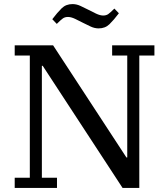

<svg xmlns="http://www.w3.org/2000/svg" viewBox="-20 -920 820 940"><path d="M52 -50H126V-648H52V-698H240L599 -149H603V-648H529V-698H736V-648H662V0H580L189 -598H185V-50H259V0H52ZM463 -781Q443 -781 424 -790Q405 -799 387 -808Q368 -818 348 -827.5Q328 -837 313 -837Q298 -837 288 -830Q278 -823 258 -803L236 -826Q261 -859 282 -879.5Q303 -900 335 -900Q355 -900 374 -891Q393 -882 411 -873Q430 -863 450 -853.5Q470 -844 485 -844Q500 -844 510 -851Q520 -858 540 -878L562 -855Q537 -822 516 -801.5Q495 -781 463 -781Z"/></svg>

Font: IBM Plex Serif Text
Style: Regular
Weight: 450
Designer: Mike Abbink, Paul van der Laan, Pieter van Rosmalen
Foundry: Bold Monday
Version: Version 3.001